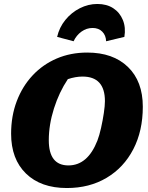

<svg xmlns="http://www.w3.org/2000/svg" viewBox="-20 -935 744 968"><path d="M317 13Q186 13 111 -60Q36 -133 36 -261Q36 -350 64.5 -425Q93 -500 144.5 -555Q196 -610 266 -640Q336 -670 420 -670Q550 -670 625 -597.5Q700 -525 700 -397Q700 -275 652 -182.5Q604 -90 517.5 -38.5Q431 13 317 13ZM325 -101Q422 -101 471 -226Q481 -252 489.5 -290Q498 -328 503.5 -365Q509 -402 509 -425Q509 -549 396 -549Q361 -549 322 -536Q278 -470 252 -388Q226 -306 226 -228Q226 -101 325 -101ZM471 -915Q518 -915 551 -893.5Q584 -872 599.5 -834Q615 -796 607 -749L515 -727Q514 -757 495.5 -775.5Q477 -794 447 -794Q416 -794 390.5 -775.5Q365 -757 351 -727L268 -749Q279 -797 309.5 -834.5Q340 -872 382.5 -893.5Q425 -915 471 -915Z"/></svg>

Font: Piazzolla SC ExtraBold
Style: Italic
Weight: 800
Italic angle: -11.3°
Designer: Juan Pablo del Peral
Foundry: Huerta Tipografica
Version: Version 1.330